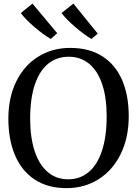

<svg xmlns="http://www.w3.org/2000/svg" viewBox="-20 -1012 745 1044"><path d="M25.5 -366.5Q25.5 -482.5 68.8 -569.8Q112 -657 188.2 -704.2Q264.5 -751.5 361.5 -751.5Q465.5 -751.5 536.8 -705.8Q608 -660 644 -576.8Q680 -493.5 680 -380.5Q680 -263.5 636.5 -174.8Q593 -86 516 -37.5Q439 11 341.5 11Q238.5 11 167.5 -36.5Q96.5 -84 61 -169.2Q25.5 -254.5 25.5 -366.5ZM144 -366.5Q144 -265.5 168.2 -191.2Q192.5 -117 239 -77Q285.5 -37 351 -37Q414.5 -37 461.5 -75.8Q508.5 -114.5 534.2 -191.5Q560 -268.5 560 -380Q560 -480 536 -552.8Q512 -625.5 465.5 -664.5Q419 -703.5 353.5 -703.5Q289.5 -703.5 242.5 -666Q195.5 -628.5 169.8 -553Q144 -477.5 144 -366.5ZM156.5 -992.5 291 -831.5 256.5 -800.5H255.5Q217.5 -822.5 168.5 -864Q119.5 -905.5 93 -941ZM379 -992.5 511.5 -829 477.5 -800.5H477Q439.5 -822 390.5 -863.8Q341.5 -905.5 314.5 -941Z"/></svg>

Font: Merriweather 12pt
Style: Regular
Weight: 400
Designer: Eben Sorkin
Foundry: Eben Sorkin
Version: Version 2.100